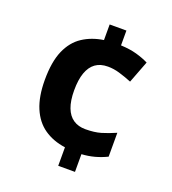

<svg xmlns="http://www.w3.org/2000/svg" viewBox="-134 -825 840 937"><g transform="rotate(20 286.0 -357.0)"><path d="M362 -647Q409 -645 444.5 -635Q480 -625 508 -611L464 -496Q429 -510 398.5 -519Q368 -528 338 -528Q299 -528 273.5 -509.5Q248 -491 235 -454.5Q222 -418 222 -363Q222 -309 235.5 -273.5Q249 -238 275 -220.5Q301 -203 338 -203Q385 -203 418.5 -213Q452 -223 491 -240V-116Q460 -101 428.5 -92.5Q397 -84 362 -82V10H275V-86Q211 -95 165 -127Q119 -159 94.5 -217.5Q70 -276 70 -362Q70 -456 95.5 -514.5Q121 -573 167.5 -603.5Q214 -634 275 -643V-724H362Z"/></g></svg>

Font: Noto Sans Gurmukhi
Style: Regular
Weight: 400
Designer: Jelle Bosma - Monotype Design Team
Foundry: Monotype Imaging Inc.
Version: Version 2.003